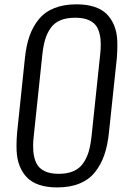

<svg xmlns="http://www.w3.org/2000/svg" viewBox="-20 -838 564 869"><path d="M394.5 -222.7 433.1 -588.9Q436 -612.8 436 -634.3Q436 -647 435.1 -658.7Q432.1 -689.9 420.9 -711.9Q409.7 -733.9 384.5 -745.8Q359.4 -757.8 320.3 -757.8Q281.2 -757.8 253.7 -746.3Q226.1 -734.9 209.5 -711.4Q192.9 -688 184.3 -658.9Q175.8 -629.9 171.4 -588.9L132.8 -222.7Q129.9 -198.7 129.9 -177.2Q129.9 -164.6 130.9 -152.3Q133.8 -121.1 145 -98.6Q156.2 -76.2 181.4 -63.7Q206.5 -51.3 245.6 -51.3Q284.7 -51.3 312.3 -63.2Q339.8 -75.2 356.4 -99.1Q373 -123 381.6 -152.3Q390.1 -181.6 394.5 -222.7ZM239.3 10.3Q191.9 10.3 157.2 -1.5Q122.6 -13.2 101.6 -35.2Q80.6 -57.1 68.6 -87.9Q56.6 -118.7 55.2 -156.7Q54.7 -167 54.7 -178.2Q54.7 -207 57.6 -239.3L92.8 -575.2Q98.6 -632.3 113.8 -675.3Q128.9 -718.3 156 -751.2Q183.1 -784.2 225.8 -801.3Q268.6 -818.4 326.2 -818.4Q372.6 -818.4 407 -807.1Q441.4 -795.9 462.6 -774.7Q483.9 -753.4 496.3 -723.6Q508.8 -693.8 510.7 -656.2Q511.2 -644 511.2 -630.9Q511.2 -604.5 508.8 -575.2L473.1 -238.3Q467.3 -181.2 452.4 -137.5Q437.5 -93.8 410.6 -59.6Q383.8 -25.4 340.6 -7.6Q297.4 10.3 239.3 10.3Z"/></svg>

Font: Oswald
Style: Light
Weight: 300
Designer: Vernon Adams
Foundry: Vernon Adams
Version: 3.0; ttfautohint (v0.95.6-bc232) -l 8 -r 50 -G 200 -x 0 -w "